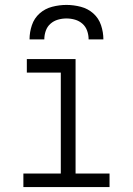

<svg xmlns="http://www.w3.org/2000/svg" viewBox="-20 -760 540 780"><path d="M75 0V-55H227V-465H89V-520H287V-55H425V0ZM100 -600Q100 -629 109.5 -657.5Q119 -686 141 -705.5Q163 -725 192 -732.5Q221 -740 250 -740Q279 -740 308 -732.5Q337 -725 359 -705.5Q381 -686 390.5 -657.5Q400 -629 400 -600H340Q340 -618 334 -635Q328 -652 315 -663.5Q302 -675 285 -680Q268 -685 250 -685Q232 -685 215 -680Q198 -675 185 -663.5Q172 -652 166 -635Q160 -618 160 -600Z"/></svg>

Font: Iosevka SS04 Light
Style: Regular
Weight: 300
Monospace: yes
Designer: Belleve Invis
Foundry: Belleve Invis
Version: Version 19.0.0; ttfautohint (v1.8.4)